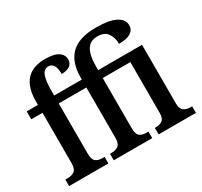

<svg xmlns="http://www.w3.org/2000/svg" viewBox="-157 -986 1262 1198"><g transform="rotate(-30 474.0 -386.5)"><path d="M20 -47H37Q67 -47 86 -61Q105 -75 105 -115V-479H24V-536H105V-559Q105 -762 285 -762Q351 -762 381 -741.5Q411 -721 411 -688Q411 -660 390 -644.5Q369 -629 330 -629Q330 -712 280 -712Q249 -712 235.5 -677.5Q222 -643 222 -573V-536H421V-548Q421 -661 479 -717Q537 -773 657 -773Q755 -773 801 -748.5Q847 -724 847 -682Q847 -649 819 -631Q791 -613 734 -613Q734 -656 712.5 -688.5Q691 -721 640 -721Q586 -721 562.5 -681Q539 -641 539 -567V-536H855V-115Q855 -75 874 -61Q893 -47 923 -47H934V0H665V-47H672Q702 -47 720 -60.5Q738 -74 738 -113V-479H539V-118Q539 -76 555.5 -61.5Q572 -47 604 -47H619V0H342V-47H353Q383 -47 402 -61Q421 -75 421 -115V-479H222V-118Q222 -76 239 -61.5Q256 -47 288 -47H303V0H20Z"/></g></svg>

Font: Noto Serif NarrowSemiBold
Style: Regular
Weight: 600
Width: 4
Designer: Monotype Design Team
Foundry: Monotype Imaging Inc.
Version: Version 1.001